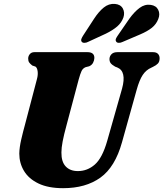

<svg xmlns="http://www.w3.org/2000/svg" viewBox="-20 -973 856 1005"><path d="M541 -235 619 -509.5Q643.5 -600 593.5 -620L583 -624Q565.5 -634 559.2 -642.5Q553 -651 553 -664.5Q553.5 -679 563.8 -689.5Q574 -700 594.5 -700H781Q798.5 -700 807 -691Q815.5 -682 815.5 -668Q815.5 -650 806.5 -640.5Q797.5 -631 781.5 -623.5L772.5 -619Q744.5 -607 727 -580.5Q709.5 -554 695.5 -503.5L618.5 -228Q582.5 -98.5 505.5 -43.2Q428.5 12 310.5 12Q232.5 12 181.5 -12.5Q130.5 -37 105.8 -78Q81 -119 81 -169Q81.5 -201 91.2 -243.2Q101 -285.5 110 -317.5L173.5 -559.5Q179.5 -581.5 177 -600Q174.5 -618.5 165.5 -624.5L149 -630Q137 -639.5 132.2 -646.8Q127.5 -654 127.5 -667.5Q128 -680.5 136.5 -690.2Q145 -700 160 -700H438Q474 -700 474 -669.5Q473.5 -656.5 467 -644.2Q460.5 -632 446.5 -626L428.5 -621.5Q413.5 -615.5 406.8 -601Q400 -586.5 392 -557.5L328.5 -318.5Q314 -265.5 307.8 -232.2Q301.5 -199 301.5 -175Q301 -126 324 -101.8Q347 -77.5 387.5 -77.5Q437.5 -77.5 476.5 -111.8Q515.5 -146 541 -235ZM472.5 -875Q496.5 -912 523 -933.5Q549.5 -955 581.5 -952.5Q611 -950 622.8 -928.8Q634.5 -907.5 626 -881.5Q616 -854 593.5 -834.5Q571 -815 534.5 -797L442.5 -754.5Q432.5 -749 422.8 -748.8Q413 -748.5 408 -754Q403 -761 406 -769.2Q409 -777.5 415.5 -787.5ZM657 -875Q683 -911 710.5 -931.5Q738 -952 769 -947.5Q797.5 -943.5 808.2 -921.5Q819 -899.5 808.5 -873.5Q798 -846 774.8 -827.5Q751.5 -809 714 -793L621.5 -753.5Q611.5 -748.5 601.8 -748.8Q592 -749 588 -755.5Q583.5 -762.5 587 -770.8Q590.5 -779 597.5 -788.5Z"/></svg>

Font: Fraunces 72pt Soft Black
Style: Italic
Weight: 900
Italic angle: -16°
Version: Version 1.000;[b76b70a41]